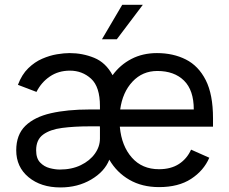

<svg xmlns="http://www.w3.org/2000/svg" viewBox="-20 -776 965 808"><path d="M649.1 11.4Q577.8 11.4 524.5 -19.4Q471.2 -50.1 440 -104Q420.1 -53.6 363.6 -20.4Q307.2 12.8 234.4 12.8Q152.3 12.8 100.3 -30.2Q48.3 -73.2 48.3 -143.5Q48.3 -208.8 86.6 -246.3Q125 -283.7 194.2 -299.5Q263.5 -315.3 356.5 -315.3H400.6V-329.5Q400.6 -410.5 363.5 -444.6Q326.3 -478.7 274.1 -478.7Q226.2 -478.7 190 -454.2Q153.8 -429.7 133.5 -389.2L55.4 -419Q71.7 -462.4 98.9 -488.8Q126.1 -515.3 157.7 -528.9Q189.3 -542.6 219.6 -547.6Q250 -552.6 272.7 -552.6Q327.4 -552.6 376.2 -532.7Q425.1 -512.8 453.8 -459.5Q485.4 -503.2 533 -527.9Q580.6 -552.6 640.6 -552.6Q708.8 -552.6 762.1 -525.7Q815.3 -498.9 845.9 -438.7Q876.4 -378.6 876.4 -278.4V-242.9H484.4V-241.1Q491.8 -161.6 535 -112.7Q578.1 -63.9 649.1 -63.9Q699.2 -63.9 733.1 -85.9Q767 -108 784.1 -146.3L860.8 -112.2Q837.4 -57.9 784.3 -23.3Q731.2 11.4 649.1 11.4ZM642 -477.3Q579.5 -477.3 537.6 -432.5Q495.7 -387.8 485.8 -315.3H795.5Q795.5 -396.3 754.4 -436.8Q713.4 -477.3 642 -477.3ZM132.1 -143.5Q132.1 -109.4 149 -92Q165.8 -74.6 189.1 -68.5Q212.4 -62.5 231.5 -62.5Q282 -62.5 320 -81Q358 -99.4 379.3 -129.3Q400.6 -159.1 400.6 -193.2V-237.6Q400.2 -241.1 400.2 -244.3H356.5Q292.6 -244.3 241.8 -237.7Q191.1 -231.2 161.6 -209.7Q132.1 -188.2 132.1 -143.5ZM409.1 -610.8 494.3 -755.7H581L471.6 -610.8Z"/></svg>

Font: Inter UI
Style: Regular
Weight: 400
Designer: Rasmus Andersson
Foundry: rsms
Version: Version 2.2